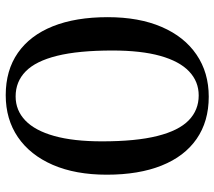

<svg xmlns="http://www.w3.org/2000/svg" viewBox="-60 -694 768 688"><g transform="rotate(-90 324.0 -350.0)"><path d="M327 -713.5Q416 -713.5 478.5 -670Q541 -626.5 573.8 -544.8Q606.5 -463 606.5 -348Q606.5 -236 571.5 -154.8Q536.5 -73.5 472.2 -29.8Q408 14 321.5 14Q233 14 170.2 -29.5Q107.5 -73 74.8 -154.8Q42 -236.5 42 -351.5Q42 -463.5 77.2 -544.8Q112.5 -626 176.5 -669.8Q240.5 -713.5 327 -713.5ZM487 -331Q487 -453 468 -529.5Q449 -606 412.2 -642Q375.5 -678 322.5 -678Q272.5 -678 236.2 -643.2Q200 -608.5 180.8 -539.8Q161.5 -471 161.5 -368.5Q161.5 -246.5 180.8 -170Q200 -93.5 236.8 -57.8Q273.5 -22 326 -22Q376 -22 412.2 -56.5Q448.5 -91 467.8 -159.8Q487 -228.5 487 -331Z"/></g></svg>

Font: Fraunces
Style: Regular
Weight: 400
Version: Version 1.000;[b76b70a41]